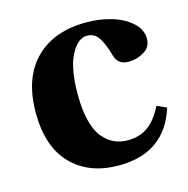

<svg xmlns="http://www.w3.org/2000/svg" viewBox="-83 -582 659 673"><g transform="rotate(-15 247.0 -245.0)"><path d="M34.2 -241.2Q34.2 -367.2 102.1 -435.1Q168.9 -502 287.1 -502Q334 -502 376.7 -489.7Q419.4 -477.5 448.7 -451.7Q478 -425.8 478 -392.1Q478 -361.8 451.9 -345.9Q425.8 -330.1 395 -330.1Q357.4 -330.1 347.2 -365.2Q333.5 -413.1 318.4 -434.6Q303.2 -456.1 277.8 -456.1Q243.2 -456.1 218 -407.5Q192.9 -358.9 192.9 -265.1Q192.9 -209 203.4 -168.5Q213.9 -127.9 232.7 -106.2Q251.5 -84.5 273.2 -74.7Q294.9 -64.9 320.8 -64.9Q363.3 -64.9 393.8 -85.7Q424.3 -106.4 449.2 -155.8L483.9 -140.1Q436 12.2 269 12.2Q160.6 12.2 97.4 -53Q34.2 -118.2 34.2 -241.2Z"/></g></svg>

Font: Linguistics Pro
Style: Bold
Weight: 700
Designer: Stefan Peev, Context Ltd
Foundry: Stefan Peev, Context Ltd
Version: Version 001.000